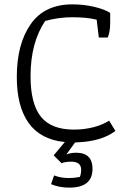

<svg xmlns="http://www.w3.org/2000/svg" viewBox="-20 -644 595 880"><path d="M214 200 228 160Q258 172 296 172Q321 172 346 167Q352 152 352 134Q352 97 306 97Q280 97 262 104L226 68L277 7Q166 -4 111.5 -80Q57 -156 57 -291Q57 -442 120.5 -533Q184 -624 312 -624Q363 -624 410.5 -613Q458 -602 485 -585V-539Q485 -499 474 -472H433L423 -554Q377 -565 311 -565Q249 -565 187 -548Q120 -448 120 -295Q120 -168 167.5 -109Q215 -50 319 -50Q366 -50 408.5 -61Q451 -72 480 -91L509 -44Q449 2 343 8L324 9L284 64Q303 56 329 56Q404 56 404 130Q404 216 298 216Q251 216 214 200Z"/></svg>

Font: Athiti
Style: Regular
Weight: 400
Designer: CadsonDemak Team
Foundry: CadsonDemak
Version: Version 1.033